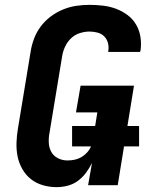

<svg xmlns="http://www.w3.org/2000/svg" viewBox="-20 -763 640 791"><path d="M214 8Q184 8 156.5 0Q129 -8 107.5 -25Q86 -42 72 -66.5Q58 -91 52.5 -118.5Q47 -146 48 -175.5Q49 -205 54 -234L106 -549Q110 -576 120 -603Q130 -630 147.5 -653.5Q165 -677 189 -695Q213 -713 240 -724Q267 -735 294.5 -739Q322 -743 349 -743Q378 -743 406 -739.5Q434 -736 459 -726.5Q484 -717 505.5 -701Q527 -685 540.5 -662Q554 -639 558.5 -611.5Q563 -584 559 -556Q558 -554 558 -552.5Q558 -551 557 -549H426Q426 -550 426 -550.5Q426 -551 426 -552Q429 -569 425 -585Q421 -601 410 -612.5Q399 -624 382.5 -628.5Q366 -633 349 -633Q329 -633 308.5 -626.5Q288 -620 272.5 -605Q257 -590 248 -570.5Q239 -551 236 -531L184 -216Q180 -196 181 -175Q182 -154 191.5 -137Q201 -120 219 -111Q237 -102 258 -102Q273 -102 287.5 -105Q302 -108 315 -115.5Q328 -123 338.5 -134.5Q349 -146 355 -160H277V-244H372L381 -300H293L312 -410H532L505 -244H553V-160H491L465 0H343L359 -92Q349 -71 334.5 -51.5Q320 -32 301 -18Q282 -4 259 2Q236 8 214 8Z"/></svg>

Font: Iosevka Curly XBdEx
Style: Italic
Weight: 800
Width: 7
Italic angle: -9°
Monospace: yes
Designer: Belleve Invis
Foundry: Belleve Invis
Version: Version 11.1.0; ttfautohint (v1.8.3)